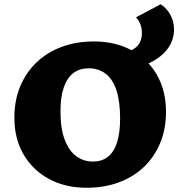

<svg xmlns="http://www.w3.org/2000/svg" viewBox="-20 -871 853 908"><path d="M390 17Q289 17 212 -24.5Q135 -66 91.5 -140.5Q48 -215 48 -314Q48 -397 76 -463.5Q104 -530 154.5 -577.5Q205 -625 273.5 -650Q342 -675 424 -675Q525 -675 602 -633.5Q679 -592 722 -517Q765 -442 765 -342Q765 -260 737 -193.5Q709 -127 659 -80Q609 -33 540.5 -8Q472 17 390 17ZM419 -107Q463 -107 491.5 -130.5Q520 -154 534 -199Q548 -244 548 -310Q548 -392 530.5 -444.5Q513 -497 479.5 -522.5Q446 -548 400 -548Q357 -548 327.5 -526Q298 -504 282 -458.5Q266 -413 266 -345Q266 -263 286 -210.5Q306 -158 340.5 -132.5Q375 -107 419 -107ZM553 -542 530 -615Q584 -620 617.5 -643Q651 -666 651 -715Q651 -736 644 -755.5Q637 -775 623 -789L740 -851Q771 -830 787 -798.5Q803 -767 803 -733Q803 -679 770.5 -637.5Q738 -596 682 -571Q626 -546 553 -542Z"/></svg>

Font: Ysabeau Office Black
Style: Regular
Weight: 900
Designer: Christian Thalmann (Catharsis Fonts)
Version: Version 2.001;gftools[0.9.30]; featfreeze: tnum,lnum,ss02